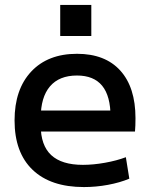

<svg xmlns="http://www.w3.org/2000/svg" viewBox="-20 -748 606 778"><path d="M320 10Q185 10 112 -60Q39 -130 39 -260Q39 -386 106.5 -458Q174 -530 292 -530Q406 -530 467.5 -462Q529 -394 529 -269Q529 -256 528.5 -240Q528 -224 527 -215H99V-300H445L428 -274Q428 -359 394 -400.5Q360 -442 292 -442Q220 -442 182.5 -398Q145 -354 145 -270V-240Q145 -159 187.5 -119.5Q230 -80 316 -80Q358 -80 405.5 -88.5Q453 -97 490 -111L504 -24Q466 -8 417.5 1Q369 10 320 10ZM224 -602V-728H350V-602Z"/></svg>

Font: M PLUS 1 Medium
Style: Regular
Weight: 500
Designer: Coji Morishita
Foundry: UNDERFOREST DESIGN
Version: Version 1.001